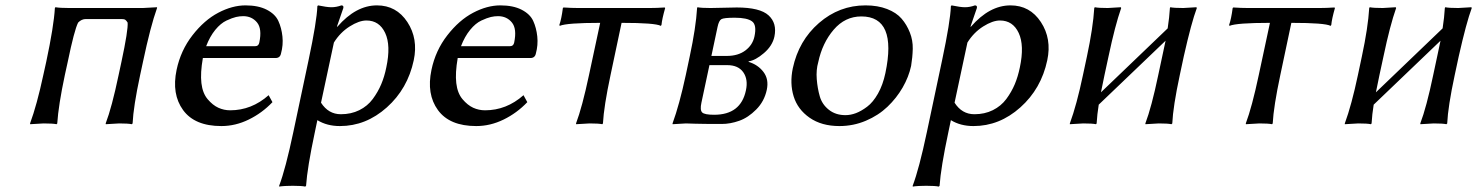

<svg xmlns="http://www.w3.org/2000/svg" viewBox="-20 -459 5503 714"><path d="M511.7 -229 501 -179.2Q476.1 -63 473.1 0L470.2 2.9Q456.5 0 422.9 0Q422.9 0 373.5 2.9L373 0Q396 -60.1 420.9 -179.2L431.6 -229Q457 -347.7 454.6 -375Q450.2 -382.3 446 -385.3Q441.9 -388.2 431.6 -388.2H299.3Q283.2 -388.2 270.5 -375Q256.3 -347.2 231.9 -229L221.2 -180.2Q197.3 -67.4 192.9 0L190.4 2.9Q176.3 0 142.1 0L92.3 2.9L91.8 0Q117.2 -68.8 141.1 -180.2L151.9 -229Q180.2 -361.8 184.1 -429.2L186 -432.1Q203.6 -429.2 237.3 -429.2H511.2Q511.2 -429.2 564 -432.1V-429.2Q539.6 -361.3 511.7 -229Z M746.6 -287.1H927.7Q941.9 -287.1 944.3 -300.8Q955.1 -352.1 935.8 -375.5Q916.5 -398.9 884.3 -398.9Q871.6 -398.9 857.7 -395.8Q843.8 -392.6 822.3 -382.6Q800.8 -372.6 780.5 -347.9Q760.3 -323.2 746.6 -287.1ZM979 -105 993.2 -79.1Q954.6 -38.6 905 -14.4Q855.5 9.8 803.2 9.8Q704.1 9.8 660.9 -49.6Q617.7 -108.9 636.7 -199.2Q651.9 -271.5 695.8 -327.9Q739.7 -384.3 791.7 -411.6Q843.8 -439 893.1 -439Q940.4 -439 971.9 -422.9Q1003.4 -406.7 1015.1 -381.1Q1026.9 -355.5 1030.3 -323.5Q1033.7 -291.5 1024.9 -259.8Q1021.5 -242.7 1003.4 -243.2H734.4Q724.6 -187.5 729 -149.9Q733.4 -112.3 752.2 -90.1Q771 -67.9 792 -58.3Q813 -48.8 835.9 -48.8Q915.5 -48.8 979 -105Z M1221.7 -300.8 1173.8 -77.1Q1201.2 -34.2 1247.6 -34.2Q1285.6 -34.2 1316.2 -49.3Q1346.7 -64.5 1366.2 -90.8Q1385.7 -117.2 1397.7 -145.8Q1409.7 -174.3 1416.5 -208Q1434.1 -290 1412.4 -336.4Q1390.6 -382.8 1342.8 -382.8Q1315.4 -382.8 1280.3 -360.6Q1245.1 -338.4 1221.7 -300.8ZM1070.8 32.2 1127.4 -234.9Q1158.2 -379.9 1160.2 -436L1162.6 -439Q1195.8 -432.1 1212.4 -432.1Q1231 -432.1 1249.5 -439Q1258.8 -439 1256.8 -429.2L1232.9 -359.9H1234.9Q1303.7 -439 1381.8 -439Q1454.1 -439 1494.9 -377Q1535.6 -314.9 1518.6 -234.9Q1496.1 -128.9 1418.5 -59.6Q1340.8 9.8 1244.1 9.8Q1195.8 9.8 1160.2 -12.2L1150.9 32.2Q1122.6 165 1118.2 231.9L1115.2 234.9Q1102.1 231.9 1068.4 231.9Q1062.5 231.9 1057.1 232.2Q1051.8 232.4 1047.6 232.4Q1043.5 232.4 1039.8 232.7Q1036.1 232.9 1033.2 233.2Q1030.3 233.4 1027.8 233.6Q1025.4 233.9 1023.7 234.1Q1022 234.4 1020.8 234.6Q1019.5 234.9 1019 234.9H1018.6L1018.1 231.9Q1042 168.9 1070.8 32.2Z M1694.3 -287.1H1875.5Q1889.6 -287.1 1892.1 -300.8Q1902.8 -352.1 1883.5 -375.5Q1864.3 -398.9 1832 -398.9Q1819.3 -398.9 1805.4 -395.8Q1791.5 -392.6 1770 -382.6Q1748.5 -372.6 1728.3 -347.9Q1708 -323.2 1694.3 -287.1ZM1926.8 -105 1940.9 -79.1Q1902.3 -38.6 1852.8 -14.4Q1803.2 9.8 1751 9.8Q1651.9 9.8 1608.6 -49.6Q1565.4 -108.9 1584.5 -199.2Q1599.6 -271.5 1643.6 -327.9Q1687.5 -384.3 1739.5 -411.6Q1791.5 -439 1840.8 -439Q1888.2 -439 1919.7 -422.9Q1951.2 -406.7 1962.9 -381.1Q1974.6 -355.5 1978 -323.5Q1981.4 -291.5 1972.7 -259.8Q1969.2 -242.7 1951.2 -243.2H1682.1Q1672.4 -187.5 1676.8 -149.9Q1681.2 -112.3 1700 -90.1Q1718.8 -67.9 1739.7 -58.3Q1760.7 -48.8 1783.7 -48.8Q1863.3 -48.8 1926.8 -105Z M2211.9 -374Q2087.4 -374 2061.5 -362.8L2060.1 -366.2Q2067.9 -388.2 2073.2 -429.2L2075.7 -431.2Q2105.5 -429.2 2130.4 -429.2H2396.5Q2421.4 -429.2 2451.7 -431.2L2453.6 -429.2Q2441.9 -388.2 2439.9 -366.2L2437.5 -362.8Q2416.5 -374 2291.5 -374L2250.5 -180.2Q2225.6 -63.5 2222.2 0L2219.7 2.9Q2206.1 0 2172.4 0Q2172.4 0 2122.6 2.9L2122.1 0Q2145 -60.5 2170.4 -180.2Z M2625.5 -251H2682.6Q2724.6 -251 2751.7 -271.2Q2778.8 -291.5 2785.6 -323.2Q2794.9 -366.2 2776.6 -379.6Q2758.3 -393.1 2712.4 -393.1Q2671.9 -393.1 2662.6 -387.7Q2653.3 -382.3 2648.4 -358.9ZM2618.2 -216.8 2588.4 -77.1Q2582.5 -49.8 2591.1 -41Q2599.6 -32.2 2635.7 -32.2Q2734.9 -32.2 2753.9 -123Q2762.7 -163.6 2744.1 -190.2Q2725.6 -216.8 2684.1 -216.8ZM2530.8 0 2481.4 2.9 2481 0Q2506.3 -68.8 2530.3 -180.2L2544.9 -249Q2567.9 -356.4 2572.3 -429.2L2573.7 -432.1Q2587.4 -429.2 2622.1 -429.2Q2641.1 -429.2 2670.9 -430.2Q2700.7 -431.2 2719.7 -431.2Q2806.2 -431.2 2838.1 -401.9Q2870.1 -372.6 2859.9 -323.2Q2852.5 -288.6 2820.8 -261.5Q2789.1 -234.4 2764.2 -231L2763.7 -229Q2798.8 -218.3 2819.3 -191.2Q2839.8 -164.1 2831.5 -125Q2822.3 -82 2792.2 -51.8Q2762.2 -21.5 2729 -9.8Q2695.8 2 2663.6 2Q2590.8 2 2563.5 1Q2536.1 0 2530.8 0Z M2928.2 -205.1Q2950.2 -308.1 3025.6 -373.5Q3101.1 -439 3198.7 -439Q3244.1 -439 3278.8 -425.5Q3313.5 -412.1 3332.8 -389.6Q3352.1 -367.2 3363.5 -338.1Q3375 -309.1 3374.3 -277.3Q3373.5 -245.6 3368.2 -213.9Q3359.4 -172.9 3336.7 -133.5Q3314 -94.2 3280.3 -62Q3246.6 -29.8 3200 -10Q3153.3 9.8 3101.6 9.8Q3035.2 9.8 2990.7 -21.2Q2946.3 -52.2 2931.4 -100.6Q2916.5 -148.9 2928.2 -205.1ZM3183.1 -397.9Q3122.6 -397.9 3080.3 -348.6Q3038.1 -299.3 3022.9 -228Q3014.6 -199.2 3017.3 -164.8Q3020 -130.4 3028.6 -100.6Q3037.1 -70.8 3062.3 -50.8Q3087.4 -30.8 3124 -30.8Q3143.1 -30.8 3163.1 -38.3Q3183.1 -45.9 3204.8 -62.3Q3226.6 -78.6 3244.9 -110.8Q3263.2 -143.1 3272.5 -187Q3316.9 -397.9 3183.1 -397.9Z M3577.6 -300.8 3529.8 -77.1Q3557.1 -34.2 3603.5 -34.2Q3641.6 -34.2 3672.1 -49.3Q3702.6 -64.5 3722.2 -90.8Q3741.7 -117.2 3753.7 -145.8Q3765.6 -174.3 3772.5 -208Q3790 -290 3768.3 -336.4Q3746.6 -382.8 3698.7 -382.8Q3671.4 -382.8 3636.2 -360.6Q3601.1 -338.4 3577.6 -300.8ZM3426.8 32.2 3483.4 -234.9Q3514.2 -379.9 3516.1 -436L3518.6 -439Q3551.8 -432.1 3568.4 -432.1Q3586.9 -432.1 3605.5 -439Q3614.7 -439 3612.8 -429.2L3588.9 -359.9H3590.8Q3659.7 -439 3737.8 -439Q3810.1 -439 3850.8 -377Q3891.6 -314.9 3874.5 -234.9Q3852.1 -128.9 3774.4 -59.6Q3696.8 9.8 3600.1 9.8Q3551.8 9.8 3516.1 -12.2L3506.8 32.2Q3478.5 165 3474.1 231.9L3471.2 234.9Q3458 231.9 3424.3 231.9Q3418.5 231.9 3413.1 232.2Q3407.7 232.4 3403.6 232.4Q3399.4 232.4 3395.8 232.7Q3392.1 232.9 3389.2 233.2Q3386.2 233.4 3383.8 233.6Q3381.3 233.9 3379.6 234.1Q3377.9 234.4 3376.7 234.6Q3375.5 234.9 3375 234.9H3374.5L3374 231.9Q3397.9 168.9 3426.8 32.2Z M4102.5 -250 4087.4 -180.2Q4079.1 -141.1 4074.2 -115.7L4322.3 -353.5Q4328.6 -395 4330.6 -429.2L4332 -432.1Q4345.7 -429.2 4380.4 -429.2Q4380.4 -429.2 4429.2 -432.1L4430.7 -429.2Q4410.6 -375.5 4382.3 -250L4367.2 -179.2Q4342.3 -63 4339.4 0L4336.4 2.9Q4322.8 0 4289.1 0Q4289.1 0 4239.7 2.9L4239.3 0Q4262.2 -60.1 4287.1 -179.2L4302.2 -250Q4309.6 -285.2 4314.5 -307.6L4065.9 -69.8Q4060.1 -33.7 4058.1 0L4055.7 2.9Q4042.5 0 4008.3 0Q4008.3 0 3958.5 2.9V0Q3983.9 -68.8 4007.3 -180.2L4022 -249Q4044.9 -356.4 4049.3 -429.2L4051.3 -432.1Q4064.9 -429.2 4099.6 -429.2Q4099.6 -429.2 4147.9 -432.1L4149.4 -429.2Q4126.5 -363.8 4102.5 -250Z M4702.6 -374Q4578.1 -374 4552.2 -362.8L4550.8 -366.2Q4558.6 -388.2 4564 -429.2L4566.4 -431.2Q4596.2 -429.2 4621.1 -429.2H4887.2Q4912.1 -429.2 4942.4 -431.2L4944.3 -429.2Q4932.6 -388.2 4930.7 -366.2L4928.2 -362.8Q4907.2 -374 4782.2 -374L4741.2 -180.2Q4716.3 -63.5 4712.9 0L4710.4 2.9Q4696.8 0 4663.1 0Q4663.1 0 4613.3 2.9L4612.8 0Q4635.7 -60.5 4661.1 -180.2Z M5125 -250 5109.9 -180.2Q5101.6 -141.1 5096.7 -115.7L5344.7 -353.5Q5351.1 -395 5353 -429.2L5354.5 -432.1Q5368.2 -429.2 5402.8 -429.2Q5402.8 -429.2 5451.7 -432.1L5453.1 -429.2Q5433.1 -375.5 5404.8 -250L5389.6 -179.2Q5364.7 -63 5361.8 0L5358.9 2.9Q5345.2 0 5311.5 0Q5311.5 0 5262.2 2.9L5261.7 0Q5284.7 -60.1 5309.6 -179.2L5324.7 -250Q5332 -285.2 5336.9 -307.6L5088.4 -69.8Q5082.5 -33.7 5080.6 0L5078.1 2.9Q5064.9 0 5030.8 0Q5030.8 0 4981 2.9V0Q5006.3 -68.8 5029.8 -180.2L5044.4 -249Q5067.4 -356.4 5071.8 -429.2L5073.7 -432.1Q5087.4 -429.2 5122.1 -429.2Q5122.1 -429.2 5170.4 -432.1L5171.9 -429.2Q5148.9 -363.8 5125 -250Z"/></svg>

Font: Linux Biolinum O
Style: Italic
Weight: 400
Italic angle: -12°
Designer: Philipp H. Poll
Foundry: Philipp H. Poll
Version: Version 1.1.3